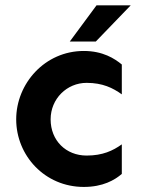

<svg xmlns="http://www.w3.org/2000/svg" viewBox="-20 -701 539 735"><path d="M349.6 -680.7 247.1 -542H346.7L480.5 -680.7ZM300.8 -505.9C151.4 -505.9 42 -380.9 42 -244.1C42 -105.5 151.4 14.6 300.8 14.6C374 14.6 418.9 -11.7 446.3 -35.2V-148.4C412.1 -124 373 -105.5 311.5 -105.5C232.4 -105.5 173.8 -163.1 173.8 -244.1C173.8 -323.2 236.3 -383.8 311.5 -383.8C373 -383.8 412.1 -364.3 446.3 -339.8V-454.1C418.9 -476.6 374 -505.9 300.8 -505.9Z"/></svg>

Font: Sen-gleads
Style: Bold
Weight: 700
Designer: Kosal Sen, Philatype
Foundry: Philatype
Version: Version 1.004; ttfautohint (v1.8.3)